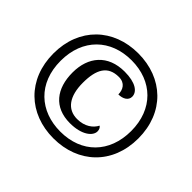

<svg xmlns="http://www.w3.org/2000/svg" viewBox="-164 -944 1174 1174"><g transform="rotate(45 422.5 -357.5)"><path d="M422 10C636 10 790 -134 790 -357C790 -581 636 -725 422 -725C208 -725 55 -580 55 -358C55 -134 209 10 422 10ZM423 -49C246 -49 118 -163 118 -357C118 -548 243 -666 423 -666C603 -666 727 -547 727 -358C727 -170 606 -49 423 -49ZM428 -127C531 -127 583 -172 583 -211C583 -226 577 -239 567 -245C549 -209 507 -176 441 -176C356 -176 309 -242 309 -358C309 -474 345 -539 440 -539C494 -539 513 -500 513 -461C552 -461 583 -479 583 -511C583 -553 537 -587 442 -587C297 -587 220 -493 220 -358C220 -219 290 -127 428 -127Z"/></g></svg>

Font: Noto Serif Devanagari SemiBold
Style: Regular
Weight: 600
Designer: Universal Thirst, Indian Type Foundry and the Monotype Design Team
Foundry: Monotype Imaging Inc.
Version: Version 2.004